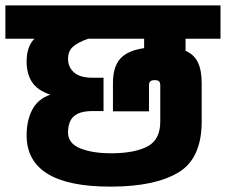

<svg xmlns="http://www.w3.org/2000/svg" viewBox="-30 -694 840 714"><path d="M660 -550V-505Q692 -491 706 -462Q720 -433 720 -384V-242Q720 -105 634 -53Q548 -1 388 0H380Q69 0 69 -191Q69 -246 90 -286Q111 -326 157 -342Q109 -358 89 -389Q69 -420 69 -465Q69 -521 98 -550H-10V-674H790V-550ZM506 -550H298Q258 -536 240.5 -519.5Q223 -503 223 -475Q223 -444 245.5 -424.5Q268 -405 313 -405H355V-281H314Q266 -281 244.5 -261.5Q223 -242 223 -201Q223 -161 268 -142.5Q313 -124 383 -124H389Q473 -125 519.5 -150Q566 -175 566 -242V-376Q566 -387 561.5 -391.5Q557 -396 545 -396Q534 -396 529 -391.5Q524 -387 524 -376V-280H390V-385Q390 -445 417 -475.5Q444 -506 506 -515Z"/></svg>

Font: Biryani Heavy
Style: Regular
Weight: 900
Designer: Dan Reynolds and Mathieu Réguer
Foundry: Dan Reynolds and Mathieu Réguer
Version: Version 1.003; ttfautohint (v1.1) -l 5 -r 5 -G 72 -x 0 -D la